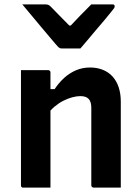

<svg xmlns="http://www.w3.org/2000/svg" viewBox="-20 -859 640 879"><path d="M533 0Q500 0 471.5 0Q443 0 409 0Q406 0 403.5 -1.5Q401 -3 399.5 -5Q398 -7 398 -11Q398 -70 398 -129.5Q398 -189 398 -248Q398 -307 398 -366Q398 -393 386 -406Q374 -419 348 -419Q331 -419 310.5 -413.5Q290 -408 269.5 -397.5Q249 -387 230 -371Q211 -355 195 -333V-451H230Q250 -481 274.5 -503Q299 -525 328.5 -537.5Q358 -550 392 -550Q424 -550 450.5 -539.5Q477 -529 495.5 -508.5Q514 -488 523.5 -459Q533 -430 533 -394Q533 -346 533 -297Q533 -248 533 -199Q533 -150 533 -100Q533 -75 533 -50Q533 -25 533 0ZM211 0Q189 0 169.5 0Q150 0 129.5 0Q109 0 87 0Q84 0 82 -0.5Q80 -1 78.5 -2.5Q77 -4 76.5 -6Q76 -8 76 -11Q76 -65 76 -118.5Q76 -172 76 -225.5Q76 -279 76 -332.5Q76 -386 76 -440Q76 -468 76 -493Q76 -518 76 -538Q101 -538 121.5 -538Q142 -538 161.5 -538Q181 -538 200 -538Q204 -538 206 -536.5Q208 -535 209.5 -533Q211 -531 211 -527Q211 -440 211 -352Q211 -264 211 -176Q211 -88 211 0ZM348 -637Q327 -637 305.5 -637Q284 -637 263 -637Q255 -637 250 -641Q245 -645 233 -659Q226 -668 208 -688.5Q190 -709 168 -736Q146 -763 123 -790Q100 -817 82 -839Q108 -839 133 -839Q158 -839 184 -839Q195 -839 200.5 -837Q206 -835 213 -828Q224 -817 249.5 -790.5Q275 -764 318 -721L268 -742H330L282 -719Q322 -762 349 -789.5Q376 -817 398 -839H495Q499 -839 501 -838Q503 -837 504 -834.5Q505 -832 505 -830Q505 -825 502 -821Q499 -817 487 -802Q476 -788 457 -765.5Q438 -743 416.5 -718Q395 -693 377 -671Q359 -649 348 -637Z"/></svg>

Font: Recursive Monospace
Style: Bold
Weight: 700
Version: Version 1.047